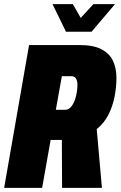

<svg xmlns="http://www.w3.org/2000/svg" viewBox="-25 -905 581 925"><path d="M-5 0 115 -688H359Q425 -688 464 -667.5Q503 -647 519.5 -611.5Q536 -576 536 -529Q536 -486 527 -439.5Q518 -393 497.5 -352.5Q477 -312 441 -283L466 0H274L273 -231H219L178 0ZM244 -376H289Q308 -376 321.5 -395.5Q335 -415 341.5 -443Q348 -471 348 -497Q348 -515 341 -526.5Q334 -538 318 -538H273ZM529 -885 416 -752H293L228 -885H326L378 -794H341L425 -885Z"/></svg>

Font: Archivo ExtraCondensed Black
Style: Italic
Weight: 900
Width: 2
Italic angle: -10°
Designer: Hector Gatti
Foundry: Omnibus-Type
Version: Version 2.001